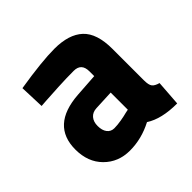

<svg xmlns="http://www.w3.org/2000/svg" viewBox="-136 -649 800 800"><g transform="rotate(-45 264.0 -249.5)"><path d="M451 -339V-154Q451 -127 459 -116.5Q467 -106 489 -100L481 12Q389 12 337 -22Q272 12 203 12Q135 12 90 -33Q45 -78 45 -152Q45 -294 214 -306L317 -313V-341Q317 -389 272 -389Q230 -389 180.5 -386.5Q131 -384 102 -382L74 -380L70 -489Q207 -511 280 -511Q365 -511 408 -471Q451 -431 451 -339ZM317 -216 229 -212Q206 -211 193 -196Q180 -181 180 -156Q180 -130 191.5 -115Q203 -100 223 -100Q241 -100 264.5 -104Q288 -108 302 -112L317 -115Z"/></g></svg>

Font: TypoPRO Titillium Maps
Style: 999 wt
Weight: 900
Designer: Campivisivi
Foundry: Accademia di Belle Arti di Urbino and students of MA course of Visual design
Version: Version 001.001